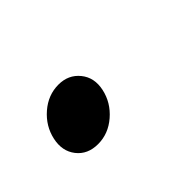

<svg xmlns="http://www.w3.org/2000/svg" viewBox="-33 -201 301 301"><g transform="rotate(-45 118.0 -50.0)"><path d="M67 5Q44 5 31.5 -11Q19 -27 24 -50Q29 -73 47.5 -89Q66 -105 89 -105Q111 -105 124 -89Q137 -73 132 -50Q127 -27 108.5 -11Q90 5 67 5Z"/></g></svg>

Font: Albert Sans
Style: Italic
Weight: 400
Italic angle: -11.25°
Designer: Andreas Rasmussen
Foundry: a.Foundry
Version: Version 1.025